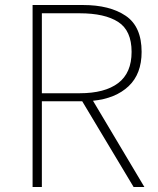

<svg xmlns="http://www.w3.org/2000/svg" viewBox="-20 -746 629 766"><path d="M147 -374H298Q398 -374 451.5 -414.5Q505 -455 505 -539Q505 -624 451.5 -658.5Q398 -693 298 -693H147ZM513 0 308 -342H147V0H110V-726H311Q418 -726 481.5 -683Q545 -640 545 -539Q545 -451 493 -402Q441 -353 351 -344L556 0Z"/></svg>

Font: Source Han Sans SC ExtraLight
Style: Regular
Weight: 250
Designer: Ryoko NISHIZUKA 西塚涼子 (kana, bopomofo & ideographs); Paul D. Hunt (Latin, Greek & Cyrillic); Sandoll Communications 산돌커뮤니
Foundry: Adobe
Version: Version 2.004;hotconv 1.0.118;makeotfexe 2.5.65603